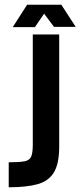

<svg xmlns="http://www.w3.org/2000/svg" viewBox="-20 -794 341 814"><path d="M34 -679 95 -774H240L301 -680H209L167 -736L128 -679ZM17 0V-106Q62 -106 83.5 -110Q105 -114 112 -129.5Q119 -145 119 -181V-648H231V-172Q231 -100 208.5 -63Q186 -26 139 -13Q92 0 17 0Z"/></svg>

Font: New Amsterdam
Style: Regular
Weight: 400
Designer: Vladimir Nikolic
Foundry: Vladimir Nikolic
Version: Version 1.000; ttfautohint (v1.8.4.7-5d5b)